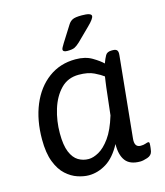

<svg xmlns="http://www.w3.org/2000/svg" viewBox="-109 -801 763 889"><g transform="rotate(-15 272.5 -356.0)"><path d="M260 -576Q239 -576 239 -588Q239 -594 253 -616L301 -692Q309 -705 321.5 -711.5Q334 -718 366 -718Q412 -718 412 -703Q412 -690 381 -660L320 -600Q306 -587 295 -581.5Q284 -576 260 -576ZM207 6Q183 6 154 -3.5Q125 -13 99 -36.5Q73 -60 56.5 -102.5Q40 -145 40 -210Q40 -303 70 -375Q100 -447 155.5 -488Q211 -529 285 -529Q332 -529 364 -510Q396 -491 412 -475Q420 -497 428 -511Q436 -525 457 -525H463Q478 -525 483.5 -518Q489 -511 487 -494L448 -107Q443 -64 474 -64Q488 -64 497.5 -67.5Q507 -71 511 -71Q517 -71 517 -63Q517 -62 516.5 -53Q516 -44 513 -27Q509 -8 488 -1Q467 6 453 6Q404 6 383 -22Q362 -50 363 -102Q332 -44 291.5 -19Q251 6 207 6ZM226 -67Q248 -67 275 -82Q302 -97 328.5 -133.5Q355 -170 375 -236L390 -367Q392 -381 393.5 -393Q395 -405 397 -417Q383 -428 354.5 -442Q326 -456 281 -456Q229 -456 195 -421Q161 -386 144 -331Q127 -276 127 -216Q127 -159 140.5 -126.5Q154 -94 176.5 -80.5Q199 -67 226 -67Z"/></g></svg>

Font: Asap
Style: Italic
Weight: 400
Italic angle: -6°
Designer: Pablo Cosgaya
Foundry: Omnibus-Type
Version: Version 3.001; ttfautohint (v1.8.3)